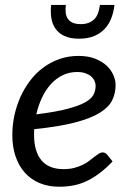

<svg xmlns="http://www.w3.org/2000/svg" viewBox="-20 -736 518 764"><path d="M287 -449.5Q255.5 -449.5 229 -436.5Q202.5 -423.5 182 -400.8Q161.5 -378 147 -347.2Q132.5 -316.5 124.5 -281Q201.5 -290.5 248 -302.8Q294.5 -315 319.5 -329.2Q344.5 -343.5 352.5 -360Q360.5 -376.5 360.5 -394.5Q360.5 -403.5 356.5 -413.2Q352.5 -423 343.8 -431Q335 -439 321 -444.2Q307 -449.5 287 -449.5ZM428 -93.5Q402.5 -67 378 -48.2Q353.5 -29.5 328.2 -17Q303 -4.5 275.2 1.2Q247.5 7 215.5 7Q172 7 137.5 -7.5Q103 -22 79 -48.8Q55 -75.5 42 -113.5Q29 -151.5 29 -198.5Q29 -237.5 37.2 -276.2Q45.5 -315 61.2 -350Q77 -385 99.8 -415Q122.5 -445 151.8 -466.8Q181 -488.5 216.2 -501Q251.5 -513.5 292 -513.5Q330.5 -513.5 358.5 -502.5Q386.5 -491.5 404.5 -474.5Q422.5 -457.5 431.2 -437Q440 -416.5 440 -398Q440 -365 426.5 -337.2Q413 -309.5 377 -287.2Q341 -265 278 -248.5Q215 -232 116 -222Q116 -216.5 115.8 -211.2Q115.5 -206 115.5 -200.5Q115.5 -133.5 144.8 -98.2Q174 -63 233 -63Q257 -63 275.8 -68Q294.5 -73 309.2 -80.2Q324 -87.5 335.2 -96.2Q346.5 -105 355.8 -112.2Q365 -119.5 373 -124.5Q381 -129.5 389 -129.5Q398.5 -129.5 406 -121ZM294.5 -582Q259.5 -582 236.5 -592.8Q213.5 -603.5 200.8 -621.8Q188 -640 184.2 -664.5Q180.5 -689 183.5 -716.5H242Q240 -700 241.5 -685.8Q243 -671.5 249.8 -661.5Q256.5 -651.5 269 -645.8Q281.5 -640 301 -640Q320.5 -640 334.2 -645.8Q348 -651.5 357 -661.5Q366 -671.5 370.8 -685.8Q375.5 -700 377.5 -716.5H435.5Q432.5 -689 423.2 -664.5Q414 -640 397.2 -621.8Q380.5 -603.5 355 -592.8Q329.5 -582 294.5 -582Z"/></svg>

Font: Lato 2
Style: Italic
Weight: 400
Italic angle: -7°
Designer: Lukasz Dziedzic with Adam Twardoch and Botio Nikoltchev
Foundry: tyPoland Lukasz Dziedzic
Version: Version 2.015; 2015-08-06; http://www.latofonts.com/